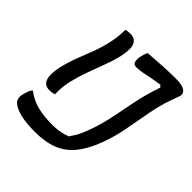

<svg xmlns="http://www.w3.org/2000/svg" viewBox="-194 -855 1020 1020"><g transform="rotate(45 316.5 -345.0)"><path d="M259 -72Q289 -72 315 -76.5Q341 -81 366 -91Q379 -110 388 -125.5Q397 -141 405 -159.5Q413 -178 423 -206Q445 -270 457.5 -333Q470 -396 484 -465.5Q498 -535 526 -618L515 -629Q456 -620 421.5 -612Q387 -604 357 -604Q324 -604 336 -663Q339 -674 342 -683.5Q345 -693 349 -700Q411 -705 457.5 -707.5Q504 -710 557 -710Q602 -710 621 -694.5Q640 -679 629 -652Q596 -568 581 -489.5Q566 -411 553 -338Q540 -265 514 -196Q485 -118 446 -70.5Q407 -23 352.5 -1.5Q298 20 221 20Q89 20 43 -24Q35 -34 33 -48.5Q31 -63 38 -86Q44 -110 56 -127H60Q101 -96 148.5 -84Q196 -72 259 -72ZM178 -704Q194 -708 213 -708Q248 -708 260.5 -679.5Q273 -651 259 -587Q249 -544 231 -496.5Q213 -449 195 -399.5Q177 -350 165 -299Q153 -248 156 -197Q148 -194 139.5 -192.5Q131 -191 119 -191Q46 -191 73 -316Q86 -370 103 -414Q120 -458 136.5 -500.5Q153 -543 164 -590Q178 -647 178 -704Z"/></g></svg>

Font: Recursive Mn Csl St
Style: Italic
Weight: 400
Italic angle: -15°
Monospace: yes
Version: Version 1.079;hotconv 1.0.112;makeotfexe 2.5.65598; ttfautoh